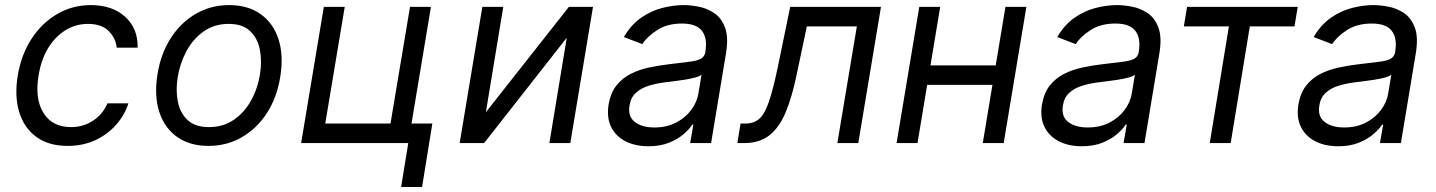

<svg xmlns="http://www.w3.org/2000/svg" viewBox="-20 -573 5753 769"><path d="M251.4 11.4Q174.4 11.4 125.2 -24.9Q76 -61.1 56.8 -124.6Q37.6 -188.2 51.1 -269.9Q64.6 -353 105.8 -416.7Q147 -480.5 208.5 -516.5Q269.9 -552.6 343.8 -552.6Q429.7 -552.6 481.4 -505.7Q533 -458.8 531.2 -382.1H447.4Q443.9 -419.4 415.7 -448.3Q387.4 -477.3 332.4 -477.3Q283.4 -477.3 242.2 -451.9Q201 -426.5 172.9 -380.5Q144.9 -334.5 134.9 -272.7Q118.6 -177.9 153.9 -120.9Q189.3 -63.9 264.2 -63.9Q312.9 -63.9 351.9 -89.1Q391 -114.3 410.5 -159.1H494.3Q478.7 -110.8 444.2 -72.3Q409.8 -33.7 360.8 -11.2Q311.8 11.4 251.4 11.4Z M815.3 11.4Q740.1 11.4 689.5 -24.5Q638.8 -60.4 617.9 -125Q596.9 -189.6 610.8 -275.6Q624.3 -359.4 664.8 -421.7Q705.3 -484 765.3 -518.3Q825.3 -552.6 897.7 -552.6Q973 -552.6 1023.8 -516.5Q1074.6 -480.5 1095.5 -415.7Q1116.5 -350.9 1102.3 -264.2Q1088.8 -181.1 1048.3 -119.1Q1007.8 -57.2 947.8 -22.9Q887.8 11.4 815.3 11.4ZM816.8 -63.9Q874.3 -63.9 916.9 -93.4Q959.5 -122.9 986 -171.2Q1012.4 -219.5 1021.3 -275.6Q1029.8 -328.8 1020.6 -374.8Q1011.4 -420.8 981.2 -449Q951 -477.3 896.3 -477.3Q838.8 -477.3 796.2 -447.4Q753.6 -417.6 727.3 -369Q701 -320.3 691.8 -264.2Q683.2 -210.9 692.5 -165.3Q701.7 -119.7 731.9 -91.8Q762.1 -63.9 816.8 -63.9Z M1706 -545.5 1615.1 0H1186.1L1277 -545.5H1360.8L1282.7 -78.1H1544L1622.2 -545.5ZM1711.6 -78.1 1670.5 176.1H1586.6L1627.8 -78.1Z M1926.1 -123.6 2258.5 -545.5H2355.1L2264.2 0H2180.4L2250 -421.9L1919 0H1821L1911.9 -545.5H1995.7Z M2576.7 12.8Q2524.9 12.8 2485.8 -6.9Q2446.7 -26.6 2427.9 -64.1Q2409.1 -101.6 2417.6 -154.8Q2425.8 -201.7 2449.2 -231Q2472.7 -260.3 2506.2 -277.2Q2539.8 -294 2578.7 -302.4Q2617.5 -310.7 2656.2 -315.3Q2706.7 -321.7 2738.3 -325.3Q2769.9 -328.8 2785.9 -337Q2801.8 -345.2 2805.4 -365.1V-367.9Q2813.9 -420.1 2791.5 -449.4Q2769.2 -478.7 2711.6 -478.7Q2652 -478.7 2611.9 -452.4Q2571.7 -426.1 2552.6 -396.3L2478.7 -424.7Q2507.8 -474.4 2548.3 -502.3Q2588.8 -530.2 2633.2 -541.4Q2677.6 -552.6 2718.8 -552.6Q2745 -552.6 2778.1 -546.3Q2811.1 -540.1 2840 -521Q2869 -501.8 2883.7 -463.1Q2898.4 -424.4 2887.8 -359.4L2828.1 0H2744.3L2757.1 -73.9H2752.8Q2741.5 -56.1 2718.2 -35.9Q2695 -15.6 2659.6 -1.4Q2624.3 12.8 2576.7 12.8ZM2600.9 -62.5Q2650.6 -62.5 2688 -82Q2725.5 -101.6 2748.4 -132.5Q2771.3 -163.4 2777 -197.4L2789.8 -274.1Q2783.4 -267.8 2764.6 -262.6Q2745.7 -257.5 2722.1 -253.7Q2698.5 -250 2676.3 -247.3Q2654.1 -244.7 2640.6 -242.9Q2607.2 -238.6 2577.2 -229.2Q2547.2 -219.8 2526.8 -201.2Q2506.4 -182.5 2501.4 -150.6Q2494 -106.9 2522.4 -84.7Q2550.8 -62.5 2600.9 -62.5Z M2933.2 0 2946 -78.1H2965.9Q2998.6 -78.1 3020.2 -96.4Q3041.9 -114.7 3058.9 -163.5Q3076 -212.4 3095.2 -304L3144.9 -545.5H3508.5L3417.6 0H3333.8L3411.9 -467.3H3211.6L3170.5 -272.7Q3152 -183.2 3126.4 -122.5Q3100.9 -61.8 3061.4 -30.9Q3022 0 2961.6 0Z M3745.7 -545.5 3706.7 -311.1H3968L4007.1 -545.5H4090.9L4000 0H3916.2L3954.9 -233H3693.5L3654.8 0H3571L3661.9 -545.5Z M4312.5 12.8Q4260.7 12.8 4221.6 -6.9Q4182.5 -26.6 4163.7 -64.1Q4144.9 -101.6 4153.4 -154.8Q4161.6 -201.7 4185 -231Q4208.5 -260.3 4242 -277.2Q4275.6 -294 4314.5 -302.4Q4353.3 -310.7 4392 -315.3Q4442.5 -321.7 4474.1 -325.3Q4505.7 -328.8 4521.7 -337Q4537.6 -345.2 4541.2 -365.1V-367.9Q4549.7 -420.1 4527.3 -449.4Q4505 -478.7 4447.4 -478.7Q4387.8 -478.7 4347.7 -452.4Q4307.5 -426.1 4288.4 -396.3L4214.5 -424.7Q4243.6 -474.4 4284.1 -502.3Q4324.6 -530.2 4369 -541.4Q4413.4 -552.6 4454.5 -552.6Q4480.8 -552.6 4513.8 -546.3Q4546.9 -540.1 4575.8 -521Q4604.8 -501.8 4619.5 -463.1Q4634.2 -424.4 4623.6 -359.4L4563.9 0H4480.1L4492.9 -73.9H4488.6Q4477.3 -56.1 4454 -35.9Q4430.8 -15.6 4395.4 -1.4Q4360.1 12.8 4312.5 12.8ZM4336.6 -62.5Q4386.4 -62.5 4423.8 -82Q4461.3 -101.6 4484.2 -132.5Q4507.1 -163.4 4512.8 -197.4L4525.6 -274.1Q4519.2 -267.8 4500.4 -262.6Q4481.5 -257.5 4457.9 -253.7Q4434.3 -250 4412.1 -247.3Q4389.9 -244.7 4376.4 -242.9Q4343 -238.6 4313 -229.2Q4283 -219.8 4262.6 -201.2Q4242.2 -182.5 4237.2 -150.6Q4229.8 -106.9 4258.2 -84.7Q4286.6 -62.5 4336.6 -62.5Z M4721.6 -467.3 4734.4 -545.5H5177.6L5164.8 -467.3H4985.8L4909.1 0H4825.3L4902 -467.3Z M5339.5 12.8Q5287.6 12.8 5248.6 -6.9Q5209.5 -26.6 5190.7 -64.1Q5171.9 -101.6 5180.4 -154.8Q5188.6 -201.7 5212 -231Q5235.4 -260.3 5269 -277.2Q5302.6 -294 5341.4 -302.4Q5380.3 -310.7 5419 -315.3Q5469.5 -321.7 5501.1 -325.3Q5532.7 -328.8 5548.7 -337Q5564.6 -345.2 5568.2 -365.1V-367.9Q5576.7 -420.1 5554.3 -449.4Q5532 -478.7 5474.4 -478.7Q5414.8 -478.7 5374.6 -452.4Q5334.5 -426.1 5315.3 -396.3L5241.5 -424.7Q5270.6 -474.4 5311.1 -502.3Q5351.6 -530.2 5396 -541.4Q5440.3 -552.6 5481.5 -552.6Q5507.8 -552.6 5540.8 -546.3Q5573.9 -540.1 5602.8 -521Q5631.7 -501.8 5646.5 -463.1Q5661.2 -424.4 5650.6 -359.4L5590.9 0H5507.1L5519.9 -73.9H5515.6Q5504.3 -56.1 5481 -35.9Q5457.7 -15.6 5422.4 -1.4Q5387.1 12.8 5339.5 12.8ZM5363.6 -62.5Q5413.4 -62.5 5450.8 -82Q5488.3 -101.6 5511.2 -132.5Q5534.1 -163.4 5539.8 -197.4L5552.6 -274.1Q5546.2 -267.8 5527.3 -262.6Q5508.5 -257.5 5484.9 -253.7Q5461.3 -250 5439.1 -247.3Q5416.9 -244.7 5403.4 -242.9Q5370 -238.6 5340 -229.2Q5310 -219.8 5289.6 -201.2Q5269.2 -182.5 5264.2 -150.6Q5256.7 -106.9 5285.2 -84.7Q5313.6 -62.5 5363.6 -62.5Z"/></svg>

Font: Inter UI
Style: Italic
Weight: 400
Italic angle: -9.39999°
Designer: Rasmus Andersson
Foundry: rsms
Version: 3.2;8d6f07862